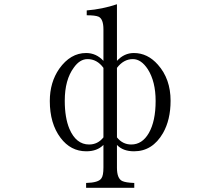

<svg xmlns="http://www.w3.org/2000/svg" viewBox="-20 -793 1040 909"><path d="M387.7 96.2V73.2Q446.8 71.8 460 51.3Q469.7 38.6 469.7 0V-106.9Q439.9 -76.7 388.7 -76.7Q314.5 -76.7 266.6 -140.6Q215.8 -208 215.8 -314.9Q215.8 -403.3 260.7 -467.8Q313.5 -542 387.7 -542Q435.5 -542 469.7 -504.9V-653.8Q469.7 -703.1 446.8 -713.9Q431.2 -720.7 390.6 -720.7V-743.7Q464.4 -749.5 533.7 -772.9V-504.9Q567.9 -542 613.8 -542Q678.7 -542 727.5 -486.8Q787.6 -419.4 787.6 -315.9Q787.6 -225.6 751.5 -162.6Q701.7 -76.7 614.7 -76.7Q562 -76.7 533.7 -106.9V1Q533.7 52.2 558.6 64Q575.2 71.8 615.7 73.2V96.2ZM469.7 -471.7Q439.5 -513.2 394.5 -513.2Q357.9 -513.2 329.6 -473.1Q286.6 -415.5 286.6 -315.9Q286.6 -235.8 308.6 -183.1Q340.3 -108.9 401.9 -108.9Q442.9 -108.9 469.7 -142.6ZM533.7 -142.6Q560.5 -108.9 601.6 -108.9Q653.3 -108.9 684.6 -163.1Q716.8 -219.2 716.8 -314.9Q716.8 -407.2 679.7 -465.3Q648.4 -513.2 608.9 -513.2Q565.4 -513.2 533.7 -471.7Z"/></svg>

Font: I.Ming
Style: Regular
Weight: 400
Designer: Ichiten Fonts Project
Version: Version 6.11; Dec 27, 2019